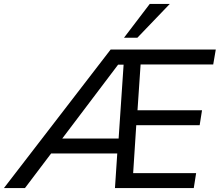

<svg xmlns="http://www.w3.org/2000/svg" viewBox="-66 -957 1118 977"><path d="M-46 0 497 -705H1032L1019 -629H625L651 -652L632 -371L618 -396H962L950 -320H612L628 -330L610 -52L601 -76H932L920 0H519L532 -196L556 -176H175L213 -201L61 0ZM535 -628 234 -230 225 -252H548L536 -228L563 -628ZM565 -765 696 -937H798L633 -765Z"/></svg>

Font: Mulish ExtraLight Medium
Style: Italic
Weight: 500
Italic angle: -9°
Version: Version 3.603